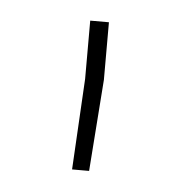

<svg xmlns="http://www.w3.org/2000/svg" viewBox="-31 -792 267 274"><g transform="rotate(5 103.0 -655.0)"><path d="M81.1 -547.9 88.4 -678.2V-761.7H115.2V-679.2L105.5 -547.9Z"/></g></svg>

Font: Roboto Slab LO Thin
Style: Regular
Weight: 250
Designer: Google
Version: Version 2.00;September 28, 2018;FontCreator 11.5.0.2427 64-b